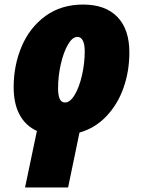

<svg xmlns="http://www.w3.org/2000/svg" viewBox="-20 -583 623 843"><path d="M142 -8Q92 -31 66 -79.5Q40 -128 40 -200Q40 -297 75.5 -380Q111 -463 180 -513Q249 -563 345 -563Q443 -563 495.5 -508.5Q548 -454 548 -353Q548 -271 522.5 -198Q497 -125 447 -72.5Q397 -20 329 -1L279 240H90ZM352 -358Q352 -389 343.5 -405Q335 -421 320 -421Q298 -421 278.5 -387.5Q259 -354 247 -301.5Q235 -249 235 -195Q235 -133 265 -133Q288 -133 308 -166.5Q328 -200 340 -252.5Q352 -305 352 -358Z"/></svg>

Font: Noto Sans Display Black
Style: Italic
Weight: 900
Italic angle: -12°
Designer: Monotype Design team
Foundry: Monotype Imaging Inc.
Version: Version 1.000